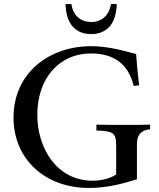

<svg xmlns="http://www.w3.org/2000/svg" viewBox="-20 -918 788 952"><path d="M530 -898C522 -843 485 -809 433 -809C379 -809 342 -842 334 -898H305C307 -798 356 -749 432 -749C508 -749 556 -798 559 -898ZM724 -277V-300C707 -300 691 -299 675 -299H519C501 -299 477 -300 458 -300V-271C542 -268 556 -260 556 -194V-53C527 -33 482 -22 440 -22C261 -22 165 -183 165 -349C165 -533 277 -653 430 -653C539 -653 615 -606 643 -492L670 -495C662 -559 658 -609 655 -650C602 -664 519 -689 432 -689C221 -689 47 -554 47 -335C47 -130 202 14 421 14C507 14 582 -5 659 -29V-207C659 -242 675 -273 724 -277Z"/></svg>

Font: Sibila
Style: Regular
Weight: 400
Designer: Stefan Peev
Foundry: Context Ltd
Version: Version 1.000